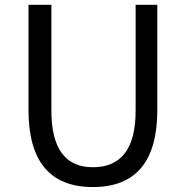

<svg xmlns="http://www.w3.org/2000/svg" viewBox="-20 -753 761 786"><path d="M96.7 -302.7V-733.4H190.4V-299.8Q190.4 -68.4 360.4 -68.4Q535.2 -68.4 535.2 -299.8V-733.4H624V-302.7Q624 12.7 360.4 12.7Q96.7 12.7 96.7 -302.7Z"/></svg>

Font: Nasu
Style: Regular
Weight: 400
Designer: Ryoko NISHIZUKA (kana &amp; ideographs); Paul D. Hunt (Latin, Greek &amp; Cyrillic); Wenlong ZHANG (bopomofo); Sandoll C
Version: Version 2014.1215